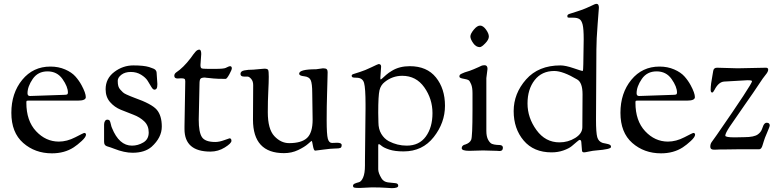

<svg xmlns="http://www.w3.org/2000/svg" viewBox="-20 -778 4050 998"><path d="M100.5 -35C141.5 1 191.3 19 250 19C293.3 19 331 8.7 363 -12C376.3 -20.7 390.3 -31.8 405 -45.5C419.7 -59.2 427 -70 427 -78C427 -84 423.7 -87 417 -87C415.7 -87 400.5 -79.5 371.5 -64.5C342.5 -49.5 314 -42 286 -42C240.7 -42 201.2 -60 167.5 -96C133.8 -132 117 -181.3 117 -244C117 -249.3 117.5 -252.5 118.5 -253.5C119.5 -254.5 122.7 -255 128 -255H385C412.3 -255 426 -261 426 -273C426 -287 418.7 -307.7 404 -335C395.3 -351 384.7 -366.2 372 -380.5C359.3 -394.8 341.5 -407 318.5 -417C295.5 -427 270 -432 242 -432C182 -432 133.2 -409 95.5 -363C57.8 -317 39 -259.8 39 -191.5C39 -123.2 59.5 -71 100.5 -35ZM136 -279C127.3 -279 123 -283.7 123 -293C123 -316.3 132 -341.2 150 -367.5C168 -393.8 193.7 -407 227 -407C260.3 -407 286.3 -393.7 305 -367C323.7 -340.3 333 -317 333 -297C333 -292.3 331.8 -289.2 329.5 -287.5C327.2 -285.8 321.3 -285 312 -285Z M794 -401C794 -405 792.2 -409.3 788.5 -414C784.8 -418.7 773.7 -423.8 755 -429.5C736.3 -435.2 709 -438 673 -438C637 -438 604 -426.7 574 -404C544 -381.3 529 -351.3 529 -314C529 -287.3 536.7 -265.2 552 -247.5C567.3 -229.8 586 -216.5 608 -207.5L674 -181.5C696 -173.2 714.7 -161.7 730 -147C745.3 -132.3 753 -113.2 753 -89.5C753 -65.8 743.7 -48.5 725 -37.5C706.3 -26.5 686.7 -21 666 -21C621.3 -21 586.7 -51.7 562 -113C560 -117 558 -123.7 556 -133C554 -142.3 551.8 -148.5 549.5 -151.5C547.2 -154.5 543.3 -156 538 -156C532.7 -156 528.5 -153.5 525.5 -148.5C522.5 -143.5 521 -137.3 521 -130V-43C521 -35.7 522 -30.3 524 -27C525.3 -25 526.5 -23.5 527.5 -22.5C528.5 -21.5 530.3 -20.3 533 -19C535.7 -17.7 537.8 -16.8 539.5 -16.5C541.2 -16.2 543.8 -15.3 547.5 -14C551.2 -12.7 553.8 -11.8 555.5 -11.5C557.2 -11.2 563 -9 573 -5C608.3 9 640.3 16 669 16C711 16 744 5.7 768 -15C803.3 -47 821 -82 821 -120C821 -158 812.3 -187.2 795 -207.5C777.7 -227.8 738.7 -248.7 678 -270L656.5 -278.5C652.2 -280.2 645.7 -283 637 -287C628.3 -291 622.2 -294.8 618.5 -298.5L605.5 -312C600.5 -317.3 597 -323.5 595 -330.5C593 -337.5 592 -346.7 592 -358C592 -369.3 598.3 -379.8 611 -389.5C623.7 -399.2 640 -404 660 -404C680 -404 697.8 -399.2 713.5 -389.5C729.2 -379.8 740.5 -369.3 747.5 -358L766.5 -326.5C772.2 -316.8 777.5 -312 782.5 -312C787.5 -312 791.3 -314 794 -318C796.7 -322 798 -329.7 798 -341Z M922 -371C930.7 -371 936.3 -370 939 -368C941.7 -366 943 -361.7 943 -355L939 -122V-107C939 -29 984 10 1074 10C1100.7 10 1125.5 2.8 1148.5 -11.5C1171.5 -25.8 1183 -37.3 1183 -46C1183 -54.7 1179.7 -59 1173 -59C1171.7 -59 1162.5 -55.8 1145.5 -49.5C1128.5 -43.2 1113 -40 1099 -40C1063.7 -40 1040.5 -48.5 1029.5 -65.5C1018.5 -82.5 1013 -112.7 1013 -156L1017 -342C1017 -356 1018.8 -365 1022.5 -369C1026.2 -373 1034.3 -375 1047 -375L1049 -374C1050.3 -374 1052.5 -373.8 1055.5 -373.5C1058.5 -373.2 1062 -372.8 1066 -372.5C1070 -372.2 1078 -371.3 1090 -370C1102 -368.7 1123 -368 1153 -368C1157 -368 1163.3 -375.8 1172 -391.5C1180.7 -407.2 1185 -417.7 1185 -423C1185 -430.3 1181.7 -434 1175 -434C1172.3 -434 1165 -431 1153 -425C1146.3 -421.7 1128 -420 1098 -420H1063C1043 -420 1031.2 -421 1027.5 -423C1023.8 -425 1022 -430.7 1022 -440L1026 -497C1026 -512.3 1022.7 -520 1016 -520C1009.3 -520 1002.8 -516.5 996.5 -509.5C990.2 -502.5 981.7 -491.3 971 -476C945.7 -442.7 920.3 -417.7 895 -401C889 -396.3 886 -390.7 886 -384C886 -374.7 891.7 -370 903 -370Z M1295 -156C1295 -40 1348.7 18 1456 18C1482.7 18 1507.2 12.7 1529.5 2C1551.8 -8.7 1569 -19.3 1581 -30C1593 -40.7 1599.5 -46 1600.5 -46C1601.5 -46 1603.5 -37.5 1606.5 -20.5C1609.5 -3.5 1613.3 5 1618 5C1620 5 1634.5 3.2 1661.5 -0.5C1688.5 -4.2 1708.7 -6 1722 -6C1735.3 -6 1744.3 -7 1749 -9C1753.7 -11 1756 -16 1756 -24C1756 -32 1748 -36 1732 -36L1706 -35C1695.3 -35 1688 -42.3 1684 -57C1680 -71.7 1678 -103.7 1678 -153C1678 -202.3 1678.7 -247 1680 -287C1680.7 -307 1681.2 -325 1681.5 -341C1681.8 -357 1682.2 -369.8 1682.5 -379.5C1682.8 -389.2 1683 -397.2 1683 -403.5C1683 -409.8 1681.5 -414.7 1678.5 -418C1675.5 -421.3 1669 -423 1659 -423L1623 -418C1564.3 -418 1535 -410.3 1535 -395C1535 -387.7 1543.7 -383.2 1561 -381.5C1578.3 -379.8 1589.7 -373.2 1595 -361.5C1600.3 -349.8 1603 -327.3 1603 -294L1605 -156C1605 -110.7 1595.3 -79 1576 -61C1556.7 -43 1525.7 -34 1483 -34C1454.3 -34 1428.7 -46.2 1406 -70.5C1383.3 -94.8 1372 -136.3 1372 -195C1372 -234.3 1372.8 -270.2 1374.5 -302.5C1376.2 -334.8 1377 -360.3 1377 -379C1377 -397.7 1376 -409.3 1374 -414C1372 -418.7 1365.3 -421 1354 -421L1297 -416C1278.3 -416 1262.5 -414.7 1249.5 -412C1236.5 -409.3 1230 -403.3 1230 -394C1230 -384.7 1236 -380 1248 -380H1266C1272 -380 1278.5 -376 1285.5 -368C1292.5 -360 1296 -349.3 1296 -336Z M1877 62V82C1877 109.3 1873.8 130.2 1867.5 144.5C1861.2 158.8 1854 167 1846 169C1838 171 1830.8 173.3 1824.5 176C1818.2 178.7 1815 182.5 1815 187.5C1815 192.5 1817 195.7 1821 197C1825 198.3 1834.3 199 1849 199L1912 196C1942.7 196 1966.7 196.7 1984 198C2001.3 199.3 2012 200 2016 200C2038.7 200 2050 195.8 2050 187.5C2050 179.2 2044.8 174.7 2034.5 174C2024.2 173.3 2011.5 172 1996.5 170C1981.5 168 1970.3 161 1963 149C1951.7 130.3 1946 114.7 1946 102V-21C1946 -26.3 1947.2 -29 1949.5 -29C1951.8 -29 1956.7 -25.8 1964 -19.5C1971.3 -13.2 1984.5 -6.8 2003.5 -0.5C2022.5 5.8 2047.3 9 2078 9C2143.3 9 2195.5 -15.8 2234.5 -65.5C2273.5 -115.2 2293 -169.5 2293 -228.5C2293 -287.5 2277.3 -336.5 2246 -375.5C2214.7 -414.5 2169.3 -434 2110 -434C2074 -434 2043 -426 2017 -410C2005.7 -403.3 1996 -396.5 1988 -389.5L1968.5 -372C1963.5 -367.3 1960.3 -365 1959 -365C1957.7 -365 1957 -367.7 1957 -373L1961 -432C1961 -440.7 1956.7 -445 1948 -445C1946 -445 1933.7 -439.5 1911 -428.5C1888.3 -417.5 1868.3 -409.3 1851 -404C1833.7 -398.7 1822.2 -395 1816.5 -393C1810.8 -391 1808 -388.2 1808 -384.5C1808 -380.8 1809.3 -378.2 1812 -376.5C1814.7 -374.8 1821.7 -374 1833 -374C1854.3 -374 1867.5 -364.8 1872.5 -346.5C1877.5 -328.2 1880 -291.3 1880 -236V-214ZM1946 -192C1946 -251.3 1948.2 -290.2 1952.5 -308.5C1956.8 -326.8 1966 -341.3 1980 -352C2006.7 -373.3 2037 -384 2071 -384C2119 -384 2157.2 -364 2185.5 -324C2213.8 -284 2228 -239.3 2228 -190C2228 -140.7 2216.5 -100.2 2193.5 -68.5C2170.5 -36.8 2137.3 -21 2094 -21C2061.3 -21 2030.3 -28.7 2001 -44C1985 -52.7 1972 -65.3 1962 -82C1952 -98.7 1947 -118.7 1947 -142Z M2491 4 2562 6 2577 7C2588.3 7 2594 1.3 2594 -10C2594 -18 2589.3 -22.7 2580 -24C2577.3 -24 2571.3 -24.3 2562 -25C2552.7 -25.7 2544.5 -27.3 2537.5 -30C2530.5 -32.7 2523.8 -39.7 2517.5 -51C2511.2 -62.3 2508 -78 2508 -98V-372L2514 -420C2514 -432.7 2509 -439 2499 -439C2492.3 -439 2486.7 -438 2482 -436C2480 -434.7 2475.8 -432.7 2469.5 -430L2442 -418C2430 -412.7 2414.7 -407.3 2396 -402C2390.7 -400 2385.5 -397.8 2380.5 -395.5C2375.5 -393.2 2372.2 -391 2370.5 -389C2368.8 -387 2368 -384.2 2368 -380.5C2368 -376.8 2370.2 -374.2 2374.5 -372.5C2378.8 -370.8 2385.8 -369.2 2395.5 -367.5C2405.2 -365.8 2412 -363.7 2416 -361C2420 -358.3 2424.3 -351.3 2429 -340C2433.7 -328.7 2436 -313.3 2436 -294V-206C2436 -113.3 2433.7 -61.7 2429 -51C2424.3 -40.3 2414.3 -32.3 2399 -27C2397 -26.3 2395.7 -26 2395 -26C2385 -22.7 2380 -16.5 2380 -7.5C2380 1.5 2393.3 6 2420 6ZM2439.5 -554C2449.2 -540 2460.7 -533 2474 -533C2480 -533 2489.3 -539.5 2502 -552.5C2514.7 -565.5 2521 -577.3 2521 -588C2521 -598.7 2516 -610.8 2506 -624.5C2496 -638.2 2485.8 -645 2475.5 -645C2465.2 -645 2454.2 -637.8 2442.5 -623.5C2430.8 -609.2 2425 -597.5 2425 -588.5C2425 -579.5 2429.8 -568 2439.5 -554Z M3005 3C3005 10.3 3008.7 14 3016 14C3019.3 14 3028 12.5 3042 9.5C3056 6.5 3068.3 4.7 3079 4C3130.3 0 3156 -6 3156 -14C3156 -19.3 3154 -23.2 3150 -25.5C3146 -27.8 3139.3 -29.8 3130 -31.5C3120.7 -33.2 3115 -34.3 3113 -35C3098.3 -39.7 3088.8 -49.7 3084.5 -65C3080.2 -80.3 3078 -110.7 3078 -156L3080 -521C3080 -554.3 3082.2 -598.3 3086.5 -653C3090.8 -707.7 3093 -736 3093 -738C3093 -751.3 3089 -758 3081 -758C3075.7 -758 3066.7 -754.7 3054 -748L3027.5 -736C3015.8 -730.7 2999.8 -724.8 2979.5 -718.5C2959.2 -712.2 2945.7 -707.8 2939 -705.5C2932.3 -703.2 2929 -699.7 2929 -695V-694C2929 -690 2930 -687.7 2932 -687C2934 -686.3 2940 -686 2950 -686H2961C2973.7 -686 2983.8 -683.7 2991.5 -679C2999.2 -674.3 3004.8 -664.7 3008.5 -650C3012.2 -635.3 3014 -610 3014 -574L3012 -445C3012 -421 3010.7 -409 3008 -409C3005.3 -409 2989.8 -413.8 2961.5 -423.5C2933.2 -433.2 2910.3 -438 2893 -438C2817 -438 2757.5 -413.7 2714.5 -365C2671.5 -316.3 2650 -261.5 2650 -200.5C2650 -139.5 2667.3 -88.5 2702 -47.5C2736.7 -6.5 2785 14 2847 14C2869 14 2889.5 10.7 2908.5 4C2927.5 -2.7 2942 -10.2 2952 -18.5L2978.5 -41C2986.2 -47.7 2991 -51 2993 -51C2999 -51 3002 -45.3 3002 -34ZM2759 -361.5C2783.7 -393.2 2817.7 -409 2861 -409C2891 -409 2930.7 -394.3 2980 -365C2998.7 -354.3 3008 -328.7 3008 -288L3007 -117C3007 -95 2994.7 -76.3 2970 -61C2945.3 -45.7 2918 -38 2888 -38C2839.3 -38 2799.5 -59.3 2768.5 -102C2737.5 -144.7 2722 -190.7 2722 -240C2722 -289.3 2734.3 -329.8 2759 -361.5Z M3266.5 -35C3307.5 1 3357.3 19 3416 19C3459.3 19 3497 8.7 3529 -12C3542.3 -20.7 3556.3 -31.8 3571 -45.5C3585.7 -59.2 3593 -70 3593 -78C3593 -84 3589.7 -87 3583 -87C3581.7 -87 3566.5 -79.5 3537.5 -64.5C3508.5 -49.5 3480 -42 3452 -42C3406.7 -42 3367.2 -60 3333.5 -96C3299.8 -132 3283 -181.3 3283 -244C3283 -249.3 3283.5 -252.5 3284.5 -253.5C3285.5 -254.5 3288.7 -255 3294 -255H3551C3578.3 -255 3592 -261 3592 -273C3592 -287 3584.7 -307.7 3570 -335C3561.3 -351 3550.7 -366.2 3538 -380.5C3525.3 -394.8 3507.5 -407 3484.5 -417C3461.5 -427 3436 -432 3408 -432C3348 -432 3299.2 -409 3261.5 -363C3223.8 -317 3205 -259.8 3205 -191.5C3205 -123.2 3225.5 -71 3266.5 -35ZM3302 -279C3293.3 -279 3289 -283.7 3289 -293C3289 -316.3 3298 -341.2 3316 -367.5C3334 -393.8 3359.7 -407 3393 -407C3426.3 -407 3452.3 -393.7 3471 -367C3489.7 -340.3 3499 -317 3499 -297C3499 -292.3 3497.8 -289.2 3495.5 -287.5C3493.2 -285.8 3487.3 -285 3478 -285Z M3812 -2H3926C3934 -2 3940 -9.3 3944 -24C3946 -29.3 3948.2 -36.3 3950.5 -45C3952.8 -53.7 3958.5 -68.3 3967.5 -89C3976.5 -109.7 3981 -122 3981 -126C3981 -135.3 3975.7 -140 3965 -140C3958.3 -140 3952.7 -135.3 3948 -126C3946.7 -123.3 3944.2 -116.8 3940.5 -106.5C3936.8 -96.2 3930 -87.3 3920 -80C3907.3 -70 3883.3 -65 3848 -65L3799 -64C3766.3 -64 3750 -67 3750 -73C3750 -81 3757.8 -96.8 3773.5 -120.5L3849.5 -230.5C3884.5 -280.2 3909.3 -316.3 3924 -339C3938.7 -361.7 3950.5 -378.3 3959.5 -389C3968.5 -399.7 3973 -408.7 3973 -416C3973 -422.7 3969 -426 3961 -426L3814 -423L3707 -426C3695 -426 3688.3 -420 3687 -408C3687 -406 3685.7 -398.2 3683 -384.5C3680.3 -370.8 3678.2 -357.7 3676.5 -345C3674.8 -332.3 3674 -321.2 3674 -311.5C3674 -301.8 3676.7 -297 3682 -297C3685.3 -297 3689.3 -301.7 3694 -311C3708 -338.3 3724.7 -352.7 3744 -354L3866 -361C3881.3 -361 3889 -359.3 3889 -356C3889 -346 3828 -253 3706 -77L3693.5 -59.5L3679.5 -40C3674.5 -33.3 3672 -25 3672 -15C3672 -5 3678.3 0 3691 0H3698C3702.7 -0.7 3710.7 -1 3722 -1H3739Z"/></svg>

Font: Sorts Mill Goudy
Style: Regular
Weight: 400
Version: Version 003.101